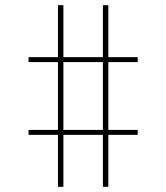

<svg xmlns="http://www.w3.org/2000/svg" viewBox="-20 -737 640 739"><path d="M203 -18V-218H90V-237H203V-498H90V-517H203V-717H224V-517H376V-717H397V-517H510V-498H397V-237H510V-218H397V-18H376V-218H224V-18ZM224 -237H376V-498H224Z"/></svg>

Font: Iosevka Thin Extended
Style: Regular
Weight: 100
Width: 7
Monospace: yes
Designer: Belleve Invis
Foundry: Belleve Invis
Version: Version 32.5.0; ttfautohint (v1.8.4)